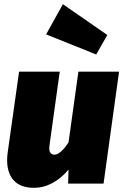

<svg xmlns="http://www.w3.org/2000/svg" viewBox="-20 -876 592 916"><path d="M14 -112Q14 -130 17 -151L71 -534H265L217 -189Q215 -175 215 -170Q215 -138 240 -138Q254 -138 272 -154Q290 -170 307 -197L354 -534H548L474 0H305L307 -67Q273 -26 230.5 -3Q188 20 142 20Q78 20 46 -15Q14 -50 14 -112ZM492 -709 439 -616 200 -712 280 -856Z"/></svg>

Font: FiraGO Heavy
Style: Italic
Weight: 900
Italic angle: -8°
Designer: bBox Type GmbH
Foundry: bBox Type GmbH
Version: Version 1.001